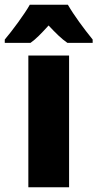

<svg xmlns="http://www.w3.org/2000/svg" viewBox="-63 -786 409 806"><path d="M222 -766H62C41 -728 -13 -655 -43 -620V-606H65C88 -622 111 -646 141 -679C171 -647 195 -623 220 -606H326V-620C288 -667 248 -721 222 -766ZM227 0V-553H56V0Z"/></svg>

Font: Noto Sans Condensed Black
Style: Regular
Weight: 900
Width: 3
Designer: Monotype Design Team
Foundry: Monotype Imaging Inc.
Version: Version 2.013